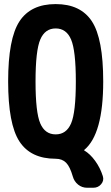

<svg xmlns="http://www.w3.org/2000/svg" viewBox="-20 -760 540 931"><path d="M175.3 -161.6Q198.2 -108.4 250 -108.4Q301.8 -108.4 324.7 -161.6Q347.7 -214.8 347.7 -364.7Q347.7 -514.6 324.7 -568.4Q301.8 -622.1 250 -622.1Q198.2 -622.1 175.3 -568.4Q152.3 -514.6 152.3 -364.7Q152.3 -214.8 175.3 -161.6ZM388.7 -30.3Q417 -13.7 441.4 20Q465.8 53.7 478.5 93.8Q485.4 115.2 470.7 132.8Q456.1 150.4 432.6 150.4H402.3Q377.9 150.4 358.9 135.3Q339.8 120.1 333 95.7Q319.3 47.9 300.3 28.8Q281.2 9.8 250 9.8Q128.9 9.8 74.2 -74.2Q19.5 -158.2 19.5 -365.2Q19.5 -572.3 74.2 -656.2Q128.9 -740.2 250 -740.2Q371.1 -740.2 425.8 -656.2Q480.5 -572.3 480.5 -365.2Q480.5 -109.4 388.7 -33.2Q387.7 -32.2 387.7 -31.2Q387.7 -30.3 388.7 -30.3Z"/></svg>

Font: Rounded Mgen+ 1m bold
Style: Bold
Weight: 700
Designer: [Source Han Sans]
Ryoko NISHIZUKA  (kana & ideographs); Paul D. Hunt (Latin, Greek & Cyrillic); Wenlong ZHANG  (bopomofo
Version: Version 1.059.20150602